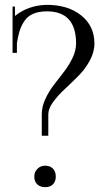

<svg xmlns="http://www.w3.org/2000/svg" viewBox="-20 -766 443 795"><path d="M167 -80Q187 -80 199 -68Q211 -56 211 -35Q211 -15 199.5 -3Q188 9 167 9Q147 9 134.5 -2.5Q122 -14 122 -35Q122 -54 135 -67Q148 -80 167 -80ZM50 -547H32V-739H42V-700Q97 -744 173 -746Q262 -746 316.5 -702Q371 -658 371 -586Q371 -550 351.5 -514.5Q332 -479 304 -451Q276 -423 247.5 -396.5Q219 -370 199.5 -343Q180 -316 180 -293V-204H153V-293Q153 -324 167.5 -355.5Q182 -387 203 -414.5Q224 -442 245 -469Q266 -496 280.5 -526.5Q295 -557 295 -586Q295 -719 174 -719Q140 -719 116.5 -708.5Q93 -698 80 -677.5Q67 -657 61 -637.5Q55 -618 50 -588Z"/></svg>

Font: FoglihtenNo06
Style: Regular
Weight: 500
Designer: gluk (gluksza@wp.pl)
Foundry: gluk (gluksza@wp.pl)
Version: Version 0.76